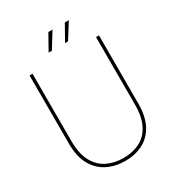

<svg xmlns="http://www.w3.org/2000/svg" viewBox="-205 -987 1025 1121"><g transform="rotate(-30 307.0 -426.5)"><path d="M309 12Q243 12 189.5 -14.5Q136 -41 104.5 -97Q73 -153 73 -243V-700H93V-246Q93 -161 121.5 -108.5Q150 -56 198.5 -32Q247 -8 308 -8Q370 -8 418 -32Q466 -56 493.5 -108.5Q521 -161 521 -246V-700H541V-243Q541 -153 510.5 -97Q480 -41 427.5 -14.5Q375 12 309 12ZM347 -760 406 -865H433L367 -760ZM236 -760 295 -865H323L258 -760Z"/></g></svg>

Font: DM Sans 9pt Thin
Style: Regular
Weight: 250
Version: Version 4.004;gftools[0.9.30]